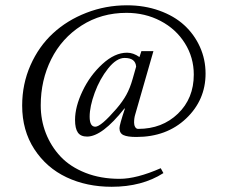

<svg xmlns="http://www.w3.org/2000/svg" viewBox="-20 -696 862 732"><path d="M405.8 16.1Q310.5 16.1 233.9 -20Q157.2 -56.2 110.8 -127.4Q64.5 -198.7 64.5 -293.5Q64.5 -375.5 96.2 -447.3Q127.9 -519 181.9 -568.8Q235.8 -618.7 309.3 -647.2Q382.8 -675.8 463.9 -675.8Q530.8 -675.8 587.4 -655.5Q644 -635.3 682.4 -600.1Q720.7 -564.9 742.2 -517.3Q763.7 -469.7 763.7 -415.5Q763.7 -314.5 689.5 -244.1Q615.2 -173.8 500 -173.8Q466.3 -173.8 450.9 -180.9Q435.5 -188 435.5 -207.5Q435.5 -219.7 456.1 -281.7L454.6 -282.7Q369.6 -175.3 312 -175.3Q287.6 -175.3 276.9 -190.7Q266.1 -206.1 266.1 -238.8Q266.1 -289.1 294.7 -348.9Q323.2 -408.7 370.4 -451.9Q417.5 -495.1 464.4 -495.1Q488.3 -495.1 511.7 -478.5L519 -501H564.9L495.6 -259.8Q491.2 -246.1 491.2 -228.5Q491.2 -218.8 495.4 -211.7Q499.5 -204.6 506.8 -204.6Q598.1 -204.6 658.4 -262.7Q718.8 -320.8 718.8 -411.6Q718.8 -477.1 684.8 -531.2Q650.9 -585.4 592 -616.2Q533.2 -647 462.4 -647Q366.2 -647 290.8 -598.6Q215.3 -550.3 175.3 -470.2Q135.3 -390.1 135.3 -294.4Q135.3 -238.3 154.8 -188.2Q174.3 -138.2 210.9 -99.1Q247.6 -60.1 305.7 -37.1Q363.8 -14.2 436 -14.2Q500.5 -14.2 592.8 -54.7L603 -36.1Q521.5 16.1 405.8 16.1ZM423.8 -281.2Q447.3 -308.6 461.4 -334Q475.6 -359.4 485.8 -395.5L499 -441.9Q496.6 -475.1 455.1 -475.1Q424.3 -475.1 392.3 -435.1Q360.4 -395 341.1 -342.5Q321.8 -290 321.8 -251Q321.8 -212.9 343.3 -212.9Q364.7 -212.9 423.8 -281.2Z"/></svg>

Font: Elstob 8pt
Style: Regular
Weight: 400
Designer: Peter S. Baker
Version: Version 1.015